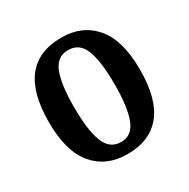

<svg xmlns="http://www.w3.org/2000/svg" viewBox="-132 -668 786 799"><g transform="rotate(-30 261.0 -269.0)"><path d="M260 10Q159 10 100.5 -59Q42 -128 42 -269Q42 -548 263 -548Q363 -548 421.5 -479Q480 -410 480 -269Q480 -128 424 -59Q368 10 260 10ZM262 -47Q315 -47 336.5 -103.5Q358 -160 358 -269Q358 -379 336.5 -434Q315 -489 261 -489Q207 -489 185.5 -434Q164 -379 164 -269Q164 -160 186 -103.5Q208 -47 262 -47Z"/></g></svg>

Font: Noto Serif Myanmar Cond SemBd
Style: Regular
Weight: 600
Width: 3
Designer: Ben Mitchell and the Monotype Design Team
Foundry: Monotype Imaging Inc.
Version: Version 2.106; ttfautohint (v1.8.4.7-5d5b)